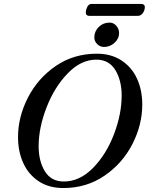

<svg xmlns="http://www.w3.org/2000/svg" viewBox="-20 -935 751 969"><path d="M71 -243Q71 -345 121 -442.5Q171 -540 261.5 -602Q352 -664 469 -664Q541 -664 593 -630Q645 -596 671.5 -538Q698 -480 698 -407Q698 -305 648 -207.5Q598 -110 507 -48Q416 14 300 14Q227 14 175.5 -20Q124 -54 97.5 -112Q71 -170 71 -243ZM594 -453Q594 -529 562 -581.5Q530 -634 466 -634Q389 -634 322 -565Q255 -496 215 -393Q175 -290 175 -197Q175 -122 206.5 -70.5Q238 -19 302 -19Q382 -19 449 -87Q516 -155 555 -257Q594 -359 594 -453ZM456 -746Q456 -777 478.5 -799Q501 -821 533 -821Q553 -821 567 -805Q581 -789 581 -768Q581 -740 558 -719Q535 -698 505 -698Q485 -698 470.5 -712.5Q456 -727 456 -746ZM413 -869Q413 -885 420.5 -900Q428 -915 441 -915H696Q702 -915 706.5 -910.5Q711 -906 711 -901Q711 -882 700.5 -868.5Q690 -855 676 -855H429Q422 -855 417.5 -859.5Q413 -864 413 -869Z"/></svg>

Font: EB Garamond Medium
Style: Italic
Weight: 500
Italic angle: -17.2°
Designer: Georg Duffner and Octavio Pardo
Foundry: Georg Duffner
Version: Version 1.000